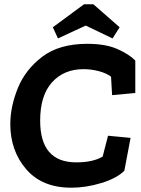

<svg xmlns="http://www.w3.org/2000/svg" viewBox="-20 -864 657 894"><path d="M415 -844 537 -737 504 -685 379 -745 250 -685 226 -737 371 -844ZM559 -69Q524 -34 452.5 -12Q381 10 312 10Q176 10 102 -76Q28 -162 28 -286Q28 -367 63 -453.5Q98 -540 177 -600Q256 -660 387 -660Q472 -660 527 -635.5Q582 -611 610 -582V-431L502 -421L497 -507Q474 -524 439 -533Q404 -542 369 -542Q278 -542 222.5 -481Q167 -420 167 -302Q167 -108 335 -108Q413 -108 458 -135L483 -232L588 -222Z"/></svg>

Font: Zilla Slab
Style: Bold Italic
Weight: 700
Italic angle: -6°
Designer: Typotheque.com
Foundry: Typotheque type foundry
Version: Version 1.1; 2017; ttfautohint (v1.6)